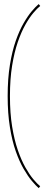

<svg xmlns="http://www.w3.org/2000/svg" viewBox="-20 -768 259 965"><path d="M174.5 177.5 182 168Q167 156 147.5 132.8Q128 109.5 107.5 73.2Q87 37 69.5 -13.8Q52 -64.5 41 -131.8Q30 -199 30 -285Q30 -371 41 -438.5Q52 -506 69.5 -556.8Q87 -607.5 107.5 -643.8Q128 -680 147.5 -703Q167 -726 182 -738L174.5 -747.5Q160 -735.5 140 -712Q120 -688.5 98.8 -651.8Q77.5 -615 59.2 -563Q41 -511 29.8 -442Q18.5 -373 18.5 -285Q18.5 -197.5 29.8 -128.5Q41 -59.5 59.2 -7.8Q77.5 44 98.8 80.8Q120 117.5 140 141.2Q160 165 174.5 177.5Z"/></svg>

Font: Anybody UltraCondensed Thin Thin
Style: Regular
Weight: 250
Version: Version 1.111